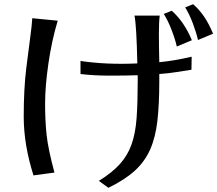

<svg xmlns="http://www.w3.org/2000/svg" viewBox="-20 -856 1042 921"><path d="M134.8 -768.6 256.8 -756.8Q227.5 -658.2 211.9 -549.3Q196.3 -440.4 196.3 -358.4Q196.3 -276.4 203.6 -208.5Q210.9 -140.6 241.2 -28.3L140.6 -14.6Q93.8 -162.1 93.8 -295.9Q93.8 -429.7 106 -528.8Q118.2 -627.9 125.5 -680.7Q132.8 -733.4 134.8 -768.6ZM366.2 -501V-563.5Q492.2 -544.9 638.7 -551.8Q634.8 -736.3 625 -781.2H746.1Q742.2 -751 742.2 -694.3Q742.2 -637.7 744.1 -557.6Q816.4 -564.5 899.4 -584L898.4 -521.5Q865.2 -516.6 826.7 -510.3Q788.1 -503.9 744.1 -501V-467.8Q744.1 -355.5 734.9 -275.4Q725.6 -195.3 699.7 -137.7Q673.8 -80.1 626 -36.6Q578.1 6.8 500 44.9L454.1 11.7Q518.6 -28.3 555.7 -69.8Q592.8 -111.3 611.3 -164.1Q629.9 -216.8 635.3 -290Q640.6 -363.3 640.6 -467.8V-495.1Q583 -493.2 506.3 -493.2Q429.7 -493.2 366.2 -501ZM765.6 -789.1 803.7 -804.7Q863.3 -752 900.4 -663.1L828.1 -632.8Q820.3 -668 802.7 -713.4Q785.2 -758.8 765.6 -789.1ZM868.2 -820.3 906.2 -835.9Q964.8 -786.1 1002 -694.3L929.7 -664.1Q921.9 -699.2 904.8 -744.6Q887.7 -790 868.2 -820.3Z"/></svg>

Font: GenEi LateMin v2
Style: Medium
Weight: 500
Designer: o_tamon (Modified)
Foundry: o_tamon / Adobe Systems Incorporated / FONT 910 / Philipp H. Poll
Version: Version 2.1;Original Version 1.004